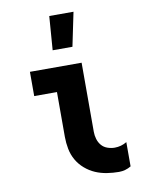

<svg xmlns="http://www.w3.org/2000/svg" viewBox="-86 -820 672 889"><g transform="rotate(-10 250.0 -375.5)"><path d="M401 8Q373 8 344.5 3.5Q316 -1 290.5 -12Q265 -23 243 -42Q221 -61 207 -85.5Q193 -110 187.5 -138.5Q182 -167 182 -195V-406H75V-520H318V-195Q318 -178 323 -161Q328 -144 339 -131Q350 -118 367 -112Q384 -106 401 -106Q416 -106 430.5 -110Q445 -114 458 -122V-8Q445 0 430.5 4Q416 8 401 8ZM196 -600 208 -759H322L289 -600Z"/></g></svg>

Font: Iosevka Term Curly Heavy
Style: Regular
Weight: 900
Designer: Belleve Invis
Foundry: Belleve Invis
Version: Version 32.3.0